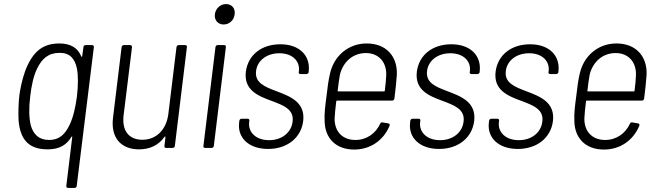

<svg xmlns="http://www.w3.org/2000/svg" viewBox="-20 -725 3222 941"><path d="M389 -494 383 -450C383 -446 380 -445 378 -449C362 -488 329 -512 271 -512C191 -512 140 -474 103 -376C88 -333 80 -293 75 -259C71 -226 69 -173 71 -136C79 -35 126 7 214 7C273 7 307 -16 330 -54C332 -58 335 -57 334 -53L305 186C304 192 308 196 313 196H346C351 196 356 192 356 186L440 -494C441 -500 437 -504 431 -504H399C394 -504 389 -500 389 -494ZM321 -113C299 -67 271 -39 221 -39C171 -39 144 -66 131 -110C122 -147 121 -196 128 -252C134 -304 144 -352 161 -387C185 -437 216 -466 273 -466C323 -466 347 -437 357 -389C364 -353 363 -306 357 -252C350 -199 339 -150 321 -113Z M845 -494 805 -166C795 -89 746 -40 678 -40C612 -40 576 -84 586 -162L627 -494C627 -500 624 -504 618 -504H587C581 -504 577 -500 576 -494L534 -149C521 -46 577 7 661 7C714 7 757 -13 786 -54C788 -57 791 -57 791 -53L786 -10C785 -4 788 0 794 0H826C832 0 836 -4 837 -10L896 -494C897 -500 894 -504 888 -504H856C850 -504 846 -500 845 -494Z M1076 -605C1104 -605 1127 -626 1130 -655C1134 -684 1116 -705 1088 -705C1060 -705 1037 -684 1033 -655C1030 -626 1048 -605 1076 -605ZM985 0H1017C1023 0 1027 -4 1028 -10L1087 -494C1088 -500 1085 -504 1079 -504H1047C1041 -504 1037 -500 1036 -494L977 -10C976 -4 979 0 985 0Z M1294 5C1388 5 1456 -50 1466 -132C1477 -225 1401 -253 1335 -278C1277 -300 1228 -319 1235 -377C1241 -428 1287 -464 1349 -464C1414 -464 1451 -425 1445 -376L1444 -372C1443 -366 1447 -362 1453 -362H1482C1487 -362 1492 -366 1493 -372V-375C1502 -452 1448 -508 1354 -508C1263 -508 1196 -457 1185 -374C1174 -284 1244 -255 1310 -231C1368 -209 1422 -190 1414 -129C1408 -76 1362 -38 1299 -38C1233 -38 1196 -78 1201 -125L1202 -133C1203 -139 1200 -143 1194 -143H1164C1158 -143 1154 -139 1153 -133L1152 -124C1143 -51 1198 5 1294 5Z M1722 -39C1657 -39 1619 -82 1620 -145C1621 -167 1624 -196 1628 -228C1628 -231 1631 -232 1632 -232H1902C1908 -232 1912 -236 1913 -242C1919 -290 1923 -327 1925 -360C1928 -449 1873 -512 1777 -512C1688 -512 1618 -452 1598 -367C1590 -334 1585 -297 1580 -252C1574 -207 1569 -168 1571 -132C1572 -49 1625 8 1716 8C1796 8 1860 -38 1889 -108C1892 -114 1889 -119 1884 -120L1855 -125C1849 -126 1845 -124 1843 -118C1821 -71 1777 -39 1722 -39ZM1773 -465C1836 -465 1874 -421 1873 -359C1872 -337 1870 -309 1866 -281C1866 -278 1864 -277 1862 -277H1638C1636 -277 1634 -278 1635 -281C1638 -310 1642 -337 1646 -359C1661 -421 1709 -465 1773 -465Z M2132 5C2226 5 2294 -50 2304 -132C2315 -225 2239 -253 2173 -278C2115 -300 2066 -319 2073 -377C2079 -428 2125 -464 2187 -464C2252 -464 2289 -425 2283 -376L2282 -372C2281 -366 2285 -362 2291 -362H2320C2325 -362 2330 -366 2331 -372V-375C2340 -452 2286 -508 2192 -508C2101 -508 2034 -457 2023 -374C2012 -284 2082 -255 2148 -231C2206 -209 2260 -190 2252 -129C2246 -76 2200 -38 2137 -38C2071 -38 2034 -78 2039 -125L2040 -133C2041 -139 2038 -143 2032 -143H2002C1996 -143 1992 -139 1991 -133L1990 -124C1981 -51 2036 5 2132 5Z M2518 5C2612 5 2680 -50 2690 -132C2701 -225 2625 -253 2559 -278C2501 -300 2452 -319 2459 -377C2465 -428 2511 -464 2573 -464C2638 -464 2675 -425 2669 -376L2668 -372C2667 -366 2671 -362 2677 -362H2706C2711 -362 2716 -366 2717 -372V-375C2726 -452 2672 -508 2578 -508C2487 -508 2420 -457 2409 -374C2398 -284 2468 -255 2534 -231C2592 -209 2646 -190 2638 -129C2632 -76 2586 -38 2523 -38C2457 -38 2420 -78 2425 -125L2426 -133C2427 -139 2424 -143 2418 -143H2388C2382 -143 2378 -139 2377 -133L2376 -124C2367 -51 2422 5 2518 5Z M2946 -39C2881 -39 2843 -82 2844 -145C2845 -167 2848 -196 2852 -228C2852 -231 2855 -232 2856 -232H3126C3132 -232 3136 -236 3137 -242C3143 -290 3147 -327 3149 -360C3152 -449 3097 -512 3001 -512C2912 -512 2842 -452 2822 -367C2814 -334 2809 -297 2804 -252C2798 -207 2793 -168 2795 -132C2796 -49 2849 8 2940 8C3020 8 3084 -38 3113 -108C3116 -114 3113 -119 3108 -120L3079 -125C3073 -126 3069 -124 3067 -118C3045 -71 3001 -39 2946 -39ZM2997 -465C3060 -465 3098 -421 3097 -359C3096 -337 3094 -309 3090 -281C3090 -278 3088 -277 3086 -277H2862C2860 -277 2858 -278 2859 -281C2862 -310 2866 -337 2870 -359C2885 -421 2933 -465 2997 -465Z"/></svg>

Font: Barlow Semi Condensed Light
Style: Italic
Weight: 300
Width: 4
Italic angle: -7°
Designer: Jeremy Tribby
Foundry: Tribby Type
Version: Version 1.422;hotconv 1.0.109;makeotfexe 2.5.65596